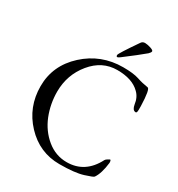

<svg xmlns="http://www.w3.org/2000/svg" viewBox="-201 -979 1041 1124"><g transform="rotate(30 320.0 -417.5)"><path d="M349.1 -696.8Q342.8 -696.8 342.8 -707.5Q342.8 -718.3 424.8 -836.9Q433.6 -850.1 450.2 -850.1Q466.8 -849.6 488.3 -842.8Q509.8 -835.9 509.8 -828.1Q509.8 -820.3 497.1 -808.1Q452.1 -770 367.2 -706.1Q355 -696.8 349.1 -696.8ZM369.1 15.1Q234.4 15.1 140.1 -85Q45.9 -185.1 45.9 -325.7Q45.9 -465.8 153.8 -564.5Q261.7 -663.1 410.2 -663.1Q480 -663.1 516.1 -650.9Q552.2 -638.7 591.8 -632.8Q609.4 -631.3 612.8 -517.6Q613.8 -485.8 611.3 -478Q608.9 -470.2 602.1 -471.2Q582 -473.1 576.2 -507.8Q570.3 -553.7 541 -581.1Q490.2 -631.8 388.7 -631.8Q287.1 -631.8 216.8 -546.4Q146.5 -460.9 146 -347.2Q146 -264.2 175.8 -189Q206.1 -113.8 265.6 -64.9Q325.2 -16.1 399.9 -16.1Q523.9 -16.1 585.9 -137.2Q589.8 -144 599.6 -149.4Q609.4 -154.8 610.8 -155.8Q611.8 -156.7 612.8 -157.2Q620.1 -157.2 620.1 -138.2Q611.3 -63 585.9 -25.9Q582 -19 527.3 -2Q472.7 15.1 369.1 15.1Z"/></g></svg>

Font: EBGaramond
Style: Regular
Weight: 400
Version: Version 000.012g